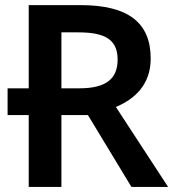

<svg xmlns="http://www.w3.org/2000/svg" viewBox="-20 -734 686 754"><path d="M92.8 -713.9V-387.2H9.8V-282.2H92.8V0H221.2V-282.2H325.2L496.1 0H640.1L435.1 -314C506.8 -343.8 571.8 -399.9 571.8 -503.9C571.8 -645 483.9 -713.9 295.9 -713.9ZM288.1 -606.9C393.6 -606.9 441.9 -577.6 441.9 -500C441.9 -425.3 397.5 -387.2 292 -387.2H221.2V-606.9Z"/></svg>

Font: Noto Reveo Sans
Style: Regular
Weight: 600
Designer: Monotype Design Team
Foundry: Monotype Imaging Inc.
Version: Version 2.007